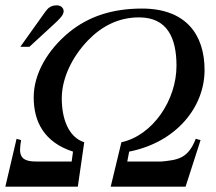

<svg xmlns="http://www.w3.org/2000/svg" viewBox="-26 -698 808 718"><path d="M242 -94H111C76 -94 49 -100 49 -138C49 -148 51 -164 53 -174L36 -179L-6 0H265L289 -166C230 -185 205 -254 205 -330C205 -404 242 -483 302 -546C354 -600 417 -633 494 -633C599 -633 634 -557 634 -452C634 -324 546 -192 428 -166L388 0H668L724 -174L706 -179C677 -103 636 -100 578 -94H450L457 -131C634 -166 739 -298 739 -436C739 -570 668 -666 505 -666C393 -666 304 -636 232 -577C153 -512 100 -423 100 -334C100 -243 139 -166 247 -131ZM50 -523H84L172 -604C195 -625 212 -641 212 -656C212 -671 198 -678 187 -678C166 -678 155 -670 144 -655Z"/></svg>

Font: XITS
Style: Italic
Weight: 400
Italic angle: -16.33°
Designer: MicroPress Inc., with final additions and corrections provided by Coen Hoffman, Elsevier (retired)
Version: Version 1.302